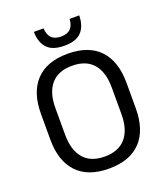

<svg xmlns="http://www.w3.org/2000/svg" viewBox="-151 -928 899 1042"><g transform="rotate(-20 299.0 -406.5)"><path d="M299 12Q178 12 115 -54.8Q52 -121.5 52 -246V-393.5Q52 -517.5 115 -584.2Q178 -651 299 -651Q420 -651 483 -584.2Q546 -517.5 546 -393.5V-246Q546 -121.5 483 -54.8Q420 12 299 12ZM299 -57.5Q380 -57.5 421 -105.8Q462 -154 462 -242.5V-397Q462 -485.5 421 -533.5Q380 -581.5 299 -581.5Q218.5 -581.5 177.5 -533.5Q136.5 -485.5 136.5 -397V-242.5Q136.5 -154 177.5 -105.8Q218.5 -57.5 299 -57.5ZM299 -697.5Q231.5 -697.5 200.2 -730.5Q169 -763.5 168 -825H224Q225.5 -788.5 244 -769.5Q262.5 -750.5 299 -750.5Q335.5 -750.5 354 -769.5Q372.5 -788.5 374.5 -825H430Q429 -763.5 398 -730.5Q367 -697.5 299 -697.5Z"/></g></svg>

Font: Anek Latin
Style: Regular
Weight: 400
Designer: Yesha Goshar
Foundry: Ek Type
Version: Version 1.003